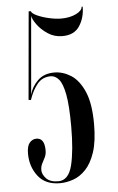

<svg xmlns="http://www.w3.org/2000/svg" viewBox="-52 -737 483 786"><g transform="rotate(-5 189.5 -344.0)"><path d="M163 12Q103 12 72.8 -27.2Q42.5 -66.5 42.5 -120Q42.5 -151 54 -164.5Q65.5 -178 82 -178Q115.5 -178 115.5 -127Q115.5 -111 109.5 -98.8Q103.5 -86.5 97.2 -74.8Q91 -63 91 -48Q91 -30.5 107 -13.5Q123 3.5 156.5 3.5Q199 3.5 213.8 -56.5Q228.5 -116.5 228.5 -215Q228.5 -301 219.8 -347Q211 -393 196 -410.2Q181 -427.5 162.5 -427.5Q128.5 -427.5 107.8 -402.5Q87 -377.5 73.5 -337.5L64 -339L96 -700H104.5Q108 -690 129.2 -680.5Q150.5 -671 177.8 -665Q205 -659 226 -659Q262 -659 287.5 -671.5Q313 -684 313.5 -700H318Q318 -655 296 -621Q274 -587 225 -587Q191.5 -587 165 -604.8Q138.5 -622.5 122.5 -644.8Q106.5 -667 104.5 -680.5L76.5 -359.5Q84.5 -391 110 -416.2Q135.5 -441.5 178.5 -441.5Q213.5 -441.5 246.5 -420.8Q279.5 -400 301 -351Q322.5 -302 322.5 -217.5Q322.5 -147 307.8 -102.2Q293 -57.5 269.2 -32.5Q245.5 -7.5 217.5 2.2Q189.5 12 163 12Z"/></g></svg>

Font: Imbue 100pt Medium
Style: Regular
Weight: 500
Designer: Tyler Finck
Foundry: Etcetera Type Company
Version: Version 1.102; ttfautohint (v1.8.3)